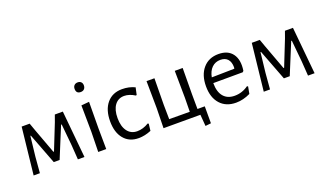

<svg xmlns="http://www.w3.org/2000/svg" viewBox="-72 -1154 3001 1757"><g transform="rotate(-20 1428.5 -275.5)"><path d="M59 0 109 -458H187L212 -388L303 -142H309L408 -391L432 -458H510L554 0H490L480 -144L460 -351H454L331 -52H274L160 -351H155L133 -157L120 0Z M729 -663Q749 -663 761 -651Q773 -639 773 -618Q773 -596 760.5 -583Q748 -570 726 -570Q682 -570 682 -616Q682 -637 694.5 -650Q707 -663 729 -663ZM688 0 692 -194 689 -453 766 -460 764 -201 766 0Z M1088 -466Q1156 -466 1212 -439L1197 -370L1189 -367Q1135 -401 1085 -401Q1027 -401 993.5 -356Q960 -311 960 -230Q960 -149 994.5 -102.5Q1029 -56 1090 -56Q1147 -56 1202 -90L1211 -85L1203 -18Q1141 8 1081 8Q990 8 938 -54.5Q886 -117 886 -226Q886 -337 940 -401.5Q994 -466 1088 -466Z M1324 0 1328 -194 1325 -458H1402L1399 -201L1401 -60L1601 -59L1603 -194L1600 -458H1677L1675 -201L1676 -59H1747V106L1692 112L1683 0Z M2030 8Q1932 8 1876 -54.5Q1820 -117 1820 -226Q1820 -336 1876 -401Q1932 -466 2027 -466Q2119 -466 2162.5 -406.5Q2206 -347 2190 -243L2180 -233L1893 -232V-230Q1893 -146 1931 -101Q1969 -56 2039 -56Q2112 -56 2173 -100L2182 -94L2169 -26Q2099 8 2030 8ZM2026 -410Q1976 -410 1942.5 -377.5Q1909 -345 1898 -286L2119 -290L2121 -304Q2121 -355 2096.5 -382.5Q2072 -410 2026 -410Z M2300 0 2350 -458H2428L2453 -388L2544 -142H2550L2649 -391L2673 -458H2751L2795 0H2731L2721 -144L2701 -351H2695L2572 -52H2515L2401 -351H2396L2374 -157L2361 0Z"/></g></svg>

Font: Alegreya Sans SC
Style: Regular
Weight: 400
Designer: Juan Pablo del Peral
Foundry: Huerta Tipografica
Version: Version 2.007